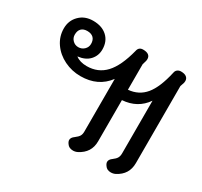

<svg xmlns="http://www.w3.org/2000/svg" viewBox="-130 -776 1009 960"><g transform="rotate(30 374.0 -296.5)"><path d="M703 -572Q703 -566 702 -562L694 -538V-93Q694 -27 634 4Q622 10 608 10Q585 10 574 -7Q566 -18 566 -27Q566 -41 583 -53Q598 -64 604 -74.5Q610 -85 610 -101V-405Q563 -337 476 -331V-93Q476 -27 415 4Q403 10 390 10Q366 10 355 -7Q347 -18 347 -27Q347 -41 364 -53Q380 -65 386 -75Q392 -85 392 -101V-405Q337 -331 236 -331Q186 -331 142 -352.5Q98 -374 71.5 -412Q45 -450 45 -497Q45 -542 75.5 -572.5Q106 -603 154 -603Q205 -603 235 -575.5Q265 -548 265 -501Q265 -465 241.5 -439.5Q218 -414 174 -409Q198 -390 238 -390Q303 -390 345 -435Q387 -480 412 -578Q417 -603 442 -603Q463 -603 473.5 -595Q484 -587 484 -572Q484 -566 483 -562L476 -538V-391Q536 -396 572.5 -440Q609 -484 630 -578Q632 -590 640.5 -596.5Q649 -603 661 -603Q682 -603 692.5 -594.5Q703 -586 703 -572ZM154 -451Q174 -451 188 -464.5Q202 -478 202 -497Q202 -520 189.5 -532Q177 -544 154 -544Q132 -544 120 -532Q108 -520 108 -497Q108 -478 121.5 -464.5Q135 -451 154 -451Z"/></g></svg>

Font: Niramit
Style: Regular
Weight: 400
Version: Version 1.000; ttfautohint (v1.6)